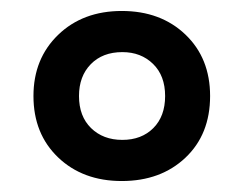

<svg xmlns="http://www.w3.org/2000/svg" viewBox="-20 -744 445 350"><path d="M202 -414Q131 -414 86 -457Q41 -500 41 -569Q41 -637 86 -680.5Q131 -724 202 -724Q273 -724 318 -681Q363 -638 363 -569Q363 -499 318 -456.5Q273 -414 202 -414ZM203 -489Q238 -489 259.5 -510.5Q281 -532 281 -569Q281 -606 259 -627.5Q237 -649 203 -649Q167 -649 145.5 -627Q124 -605 124 -569Q124 -532 146 -510.5Q168 -489 203 -489Z"/></svg>

Font: Noto Sans Tamil SemiCondensed SemiBold
Style: Regular
Weight: 600
Width: 4
Designer: Jelle Bosma - Monotype Design Team
Foundry: Monotype Imaging Inc.
Version: Version 2.004; ttfautohint (v1.8.4.7-5d5b)